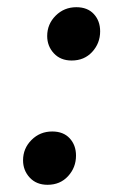

<svg xmlns="http://www.w3.org/2000/svg" viewBox="-20 -501 337 533"><path d="M112 12Q81 12 62.5 -8Q44 -28 44 -56Q44 -89 67.5 -112.5Q91 -136 125 -136Q156 -136 173.5 -117Q191 -98 191 -69Q191 -36 169 -12Q147 12 112 12ZM179 -333Q148 -333 129.5 -353Q111 -373 111 -401Q111 -434 134.5 -457.5Q158 -481 192 -481Q223 -481 240.5 -462Q258 -443 258 -414Q258 -381 236 -357Q214 -333 179 -333Z"/></svg>

Font: Castoro
Style: Italic
Weight: 400
Italic angle: -11°
Designer: John Hudson with Paul Hanslow, assisted by Kaja Sojewska.
Foundry: Tiro Typeworks Ltd.
Version: Version 2.04